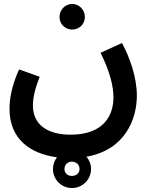

<svg xmlns="http://www.w3.org/2000/svg" viewBox="-20 -719 760 968"><path d="M344 -570C380 -570 408 -598 408 -633C408 -669 380 -699 344 -699C308 -699 280 -669 280 -633C280 -598 308 -570 344 -570ZM28 -170C28 -19 131 56 267 74C255 90 247 111 247 133C247 186 289 229 343 229C396 229 439 186 439 133C439 109 430 88 416 71C612 37 670 -120 670 -237C670 -327 635 -429 595 -502L487 -453C536 -354 552 -281 552 -228C552 -142 507 -40 336 -40C224 -40 146 -87 146 -187C146 -229 157 -272 180 -332L76 -369C37 -282 28 -217 28 -170ZM342 168C321 168 305 154 305 133C305 112 321 96 342 96C364 96 381 111 381 133C381 154 364 168 342 168Z"/></svg>

Font: Noto Sans Arabic UI SmBd
Style: Regular
Weight: 600
Designer: Monotype Design Team, Nadine Chahine and Nizar Qandah
Foundry: Monotype Imaging Inc.
Version: Version 2.010